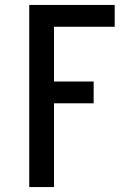

<svg xmlns="http://www.w3.org/2000/svg" viewBox="-20 -550 540 775"><path d="M98 205V-530H443V-442H198V-221H358V-133H198V205Z"/></svg>

Font: Iosevka Slab Semibold
Style: Regular
Weight: 600
Monospace: yes
Designer: Belleve Invis
Foundry: Belleve Invis
Version: Version 11.1.1; ttfautohint (v1.8.3)